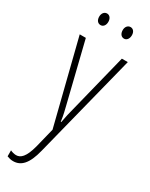

<svg xmlns="http://www.w3.org/2000/svg" viewBox="-241 -746 809 1034"><g transform="rotate(30 163.5 -229.0)"><path d="M62 -664C62 -643 73 -628 91 -628C107 -628 119 -642 119 -664C119 -686 107 -700 91 -700C73 -700 62 -684 62 -664ZM208 -665C208 -643 219 -628 237 -628C253 -628 265 -643 265 -665C265 -687 253 -700 237 -700C220 -700 208 -685 208 -665ZM19 -529 149 -11 119 110C99 186 74 206 47 206C35 206 21 202 11 197V234C24 239 35 242 49 242C97 242 132 209 155 116L318 -529H281L189 -160C182 -134 176 -109 169 -70H166C163 -89 163 -100 148 -159L57 -529Z"/></g></svg>

Font: Noto Sans Devanagari UI ExtraCondensed ExtraLight
Style: Regular
Weight: 200
Width: 2
Designer: Jelle Bosma - Monotype Design Team
Foundry: Monotype Imaging Inc.
Version: Version 2.004